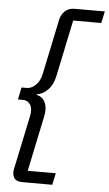

<svg xmlns="http://www.w3.org/2000/svg" viewBox="-63 -833 589 1040"><g transform="rotate(5 232.0 -313.0)"><path d="M98.9 167Q66 167 54.1 148Q42.1 129 48.1 100.3L110.1 -194.7Q117.9 -234.3 103.8 -255.7Q89.7 -277.1 65.3 -277.1H36.6L50.1 -343.3H78.6Q103.6 -343.3 126.7 -365.1Q149.9 -387 158.3 -427L221.1 -726.3Q227.1 -755 247.2 -774Q267.3 -793 300.6 -793H463.9L450 -729H297.4L233.7 -425Q223.6 -373.9 195.2 -345.6Q166.9 -317.4 135.9 -314.1L135.6 -310.4Q168.3 -304.3 182.1 -273.3Q196 -242.3 186 -197.4L123.1 103.3H275.7L261.9 167Z"/></g></svg>

Font: Mona Sans
Style: Italic
Weight: 200
Italic angle: -11.6951°
Designer: Deni Anggara
Foundry: GitHub
Version: Version 2.000